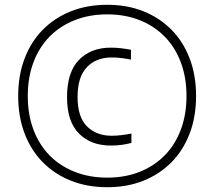

<svg xmlns="http://www.w3.org/2000/svg" viewBox="-20 -771 895 802"><path d="M443 -163Q360 -163 310 -213Q260 -263 260 -365Q260 -470 310 -521Q360 -572 443 -572Q465 -572 486 -569.5Q507 -567 527 -563V-522Q508 -526 487.5 -528.5Q467 -531 447 -531Q381 -531 342.5 -490Q304 -449 304 -366Q304 -282 343.5 -243Q383 -204 446 -204Q466 -204 487 -206.5Q508 -209 529 -213V-174Q488 -163 443 -163ZM428 11Q344 11 275.5 -16.5Q207 -44 158 -94Q109 -144 82.5 -214Q56 -284 56 -370Q56 -456 82.5 -526Q109 -596 158 -646Q207 -696 275.5 -723.5Q344 -751 428 -751Q512 -751 580 -723.5Q648 -696 697 -646Q746 -596 772.5 -526Q799 -456 799 -370Q799 -284 772.5 -214Q746 -144 697 -94Q648 -44 580 -16.5Q512 11 428 11ZM428 -29Q503 -29 564 -53.5Q625 -78 668.5 -122.5Q712 -167 735.5 -230Q759 -293 759 -370Q759 -447 735.5 -510Q712 -573 668.5 -617.5Q625 -662 564 -686.5Q503 -711 428 -711Q353 -711 291.5 -686.5Q230 -662 186.5 -617.5Q143 -573 119.5 -510Q96 -447 96 -370Q96 -293 119.5 -230Q143 -167 186.5 -122.5Q230 -78 291.5 -53.5Q353 -29 428 -29Z"/></svg>

Font: Encode Sans Normal
Style: ExtraLight
Weight: 200
Designer: Pablo Impallari, Andres Torresi
Foundry: Pablo Impallari, Andres Torresi
Version: Version 1.000; ttfautohint (v1.00) -l 8 -r 50 -G 200 -x 14 -